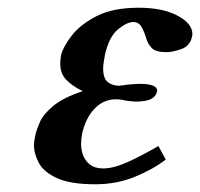

<svg xmlns="http://www.w3.org/2000/svg" viewBox="-20 -465 518 497"><path d="M193 -121Q190 -106 190 -93Q190 -65 204.5 -47Q219 -29 247 -29Q274 -29 310.5 -45.5Q347 -62 390 -87L409 -52Q377 -27 329.5 -7.5Q282 12 227 12Q163 12 128.5 -3.5Q94 -19 81 -42.5Q68 -66 68 -89Q68 -97 69.5 -104Q71 -111 72 -118Q75 -130 83.5 -149.5Q92 -169 117.5 -190.5Q143 -212 194 -229Q166 -243 151 -259Q136 -275 136 -300Q136 -305 136.5 -310.5Q137 -316 138 -322Q143 -343 165 -372Q187 -401 229.5 -423Q272 -445 339 -445Q401 -445 439.5 -424.5Q478 -404 478 -377Q478 -373 477 -370Q472 -346 449.5 -338Q427 -330 411 -330Q383 -330 373 -340.5Q363 -351 359 -364Q355 -379 347.5 -393.5Q340 -408 325 -408Q309 -408 286 -389.5Q263 -371 252 -325Q250 -314 248.5 -304.5Q247 -295 247 -288Q247 -262 259 -252.5Q271 -243 289 -243Q289 -243 291 -243.5Q293 -244 297 -244Q308 -246 322.5 -247Q337 -248 341 -248Q387 -248 387 -230Q387 -228 386 -227Q384 -216 371.5 -209Q359 -202 330 -202Q326 -202 318 -203Q310 -204 303 -205Q296 -207 289 -207.5Q282 -208 280 -208Q249 -208 226 -185Q203 -162 193 -121Z"/></svg>

Font: Libertinus Serif Semibold Italic
Style: Regular
Weight: 600
Italic angle: -11.5°
Designer: Philipp H. Poll, Khaled Hosny
Foundry: Caleb Maclennan
Version: Version 7.051;RELEASE